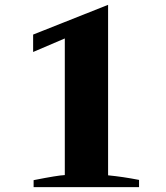

<svg xmlns="http://www.w3.org/2000/svg" viewBox="-20 -774 685 794"><path d="M119 -29Q220 -49 248 -50V-615L117 -559V-631L427 -754V-49Q489 -43 555 -30V0H119Z"/></svg>

Font: Trirong ExtraBold
Style: Regular
Weight: 800
Designer: Katatrad Team
Foundry: CadsonDemak
Version: Version 1.001